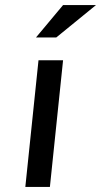

<svg xmlns="http://www.w3.org/2000/svg" viewBox="-20 -738 399 758"><path d="M229 -500 177 0H80L132 -500ZM122 -590 229 -718H359L202 -590Z"/></svg>

Font: Quantico
Style: Italic
Weight: 400
Italic angle: -12°
Designer: Matt Desmond
Foundry: MADtype
Version: Version 2.002